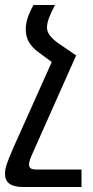

<svg xmlns="http://www.w3.org/2000/svg" viewBox="-40 -512 372 768"><path d="M286 166V236H52Q-20 236 -20 184Q-20 165 -13 144.5Q-6 124 13 80L167 -264L114 -303Q87 -323 75 -345Q63 -367 63 -394Q63 -416 70 -438.5Q77 -461 94 -492H180Q163 -460 155.5 -439Q148 -418 148 -402Q148 -386 158.5 -371.5Q169 -357 189 -342L265 -290L264 -289L94 93Q76 131 76 146Q76 156 82.5 161Q89 166 105 166Z"/></svg>

Font: Noto Sans Armenian Narrow
Style: Regular
Weight: 400
Width: 4
Designer: Monotype Design team
Foundry: Monotype Imaging Inc.
Version: Version 1.000